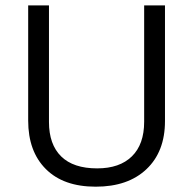

<svg xmlns="http://www.w3.org/2000/svg" viewBox="-20 -683 716 712"><path d="M591.8 -663.1V-233.9Q591.8 -120.6 523.2 -55.7Q454.6 9.3 335 9.3Q215.3 9.3 149.9 -56.2Q84.5 -121.6 84.5 -235.8V-663.1H161.6V-230.5Q161.6 -147.5 206.8 -103Q252 -58.6 340.3 -58.6Q423.8 -58.6 469.2 -103.3Q514.6 -147.9 514.6 -231.4V-663.1Z"/></svg>

Font: Bpm'online Open Sans
Style: Regular
Weight: 400
Foundry: Ascender Corporation
Version: Version 1.10